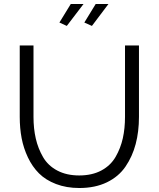

<svg xmlns="http://www.w3.org/2000/svg" viewBox="-20 -938 795 963"><path d="M315 -808 278 -825 335 -918H399ZM441 -808 403 -825 460 -918H524ZM378 5Q313 5 261 -15Q209 -35 175.5 -68.5Q142 -102 120 -148.5Q98 -195 88.5 -245Q79 -295 79 -352V-710H148V-352Q148 -293 159.5 -243Q171 -193 196 -150Q221 -107 267.5 -82.5Q314 -58 377 -58Q442 -58 488.5 -83Q535 -108 560 -151.5Q585 -195 596 -244.5Q607 -294 607 -352V-710H677V-352Q677 -278 660.5 -215.5Q644 -153 609.5 -102.5Q575 -52 516 -23.5Q457 5 378 5Z"/></svg>

Font: Raleway-v4020
Style: Regular
Weight: 400
Designer: Matt McInerney, Pablo Impallari, Rodrigo Fuenzalida
Foundry: Matt McInerney, Pablo Impallari, Rodrigo Fuenzalida
Version: Version 4.020;PS 004.020;hotconv 1.0.88;makeotf.lib2.5.64775